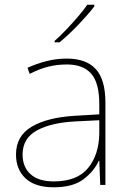

<svg xmlns="http://www.w3.org/2000/svg" viewBox="-20 -786 551 816"><path d="M264 -537Q346 -537 387 -492.5Q428 -448 428 -350V0H406L402 -103H400Q379 -57 334 -23.5Q289 10 208 10Q129 10 88.5 -28Q48 -66 48 -129Q48 -208 114.5 -247.5Q181 -287 299 -294L402 -300V-343Q402 -433 368 -472.5Q334 -512 264 -512Q224 -512 186.5 -503Q149 -494 106 -472L97 -498Q137 -516 178.5 -526.5Q220 -537 264 -537ZM301 -270Q199 -265 137.5 -232Q76 -199 76 -129Q76 -76 110 -45.5Q144 -15 208 -15Q308 -15 354.5 -72Q401 -129 402 -220V-275ZM381 -759Q355 -725 314 -682Q273 -639 233 -606H212V-612Q235 -632 261.5 -660Q288 -688 312.5 -716.5Q337 -745 351 -766H381Z"/></svg>

Font: Noto Sans Devanagari Thin
Style: Regular
Weight: 100
Designer: Jelle Bosma - Monotype Design Team
Foundry: Monotype Imaging Inc.
Version: Version 2.004; ttfautohint (v1.8.4.7-5d5b)